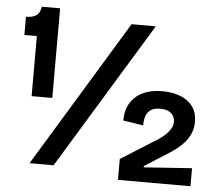

<svg xmlns="http://www.w3.org/2000/svg" viewBox="-52 -761 982 860"><g transform="rotate(5 438.5 -331.5)"><path d="M91 -300V-570H35V-652Q63 -652 80 -662.5Q97 -673 102 -703H184V-300ZM108 0 509 -660H618L216 0ZM509 40V-54L671 -156Q687 -166 701.5 -179Q716 -192 726 -207.5Q736 -223 736 -241Q736 -265 719 -279.5Q702 -294 670 -294Q643 -294 627.5 -283.5Q612 -273 606 -254.5Q600 -236 600 -213L510 -227Q509 -294 552 -333.5Q595 -373 673 -373Q719 -373 754.5 -359Q790 -345 810 -317.5Q830 -290 830 -249Q830 -222 821 -199.5Q812 -177 796.5 -158.5Q781 -140 760.5 -124Q740 -108 717 -94L619 -32V-26L835 -41V40Z"/></g></svg>

Font: Bricolage Grotesque 24pt Medium
Style: Regular
Weight: 500
Designer: Mathieu Triay
Foundry: Atelier Triay
Version: Version 1.001;gftools[0.9.33.dev8+g029e19f]